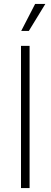

<svg xmlns="http://www.w3.org/2000/svg" viewBox="-20 -962 259 982"><path d="M131.3 -727.5V0H87.4V-727.5ZM88.4 -803.7 159.7 -941.9H211.9L127.4 -803.7Z"/></svg>

Font: Inter 16pt ExtraLight
Style: Regular
Weight: 250
Version: Version 4.001;git-66647c0bb